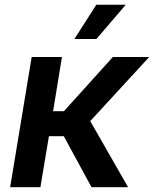

<svg xmlns="http://www.w3.org/2000/svg" viewBox="-20 -785 645 805"><path d="M22.5 0 112.8 -545.9H239.7L202.6 -318.8H248L453.1 -545.9H605.5L358.4 -277.3L517.1 0H363.8L247.6 -213.9H185.1L149.4 0ZM292 -621.6 383.8 -765.1H507.3L384.3 -621.6Z"/></svg>

Font: Inter SemiBold
Style: Italic
Weight: 600
Italic angle: -9.3988°
Designer: Rasmus Andersson
Foundry: rsms
Version: Version 4.001;git-66647c0bb